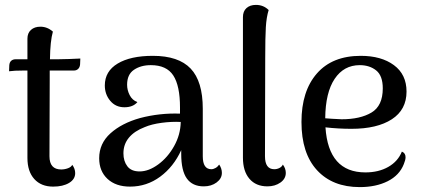

<svg xmlns="http://www.w3.org/2000/svg" viewBox="-20 -751 1723 784"><path d="M308 -512 307 -488Q306 -476 299 -469.5Q292 -463 282 -463H183V-427L182 -113Q182 -59 230 -59Q244 -59 257.5 -64Q271 -69 275 -78Q287 -62 287 -44Q287 -19 262 -4Q237 11 197 11Q148 11 120 -20Q92 -51 92 -106V-463H77Q37 -463 17 -460L18 -485Q19 -497 26 -503Q33 -509 44 -509H92V-593Q92 -616 106.5 -629Q121 -642 145 -642Q173 -642 196 -622Q185 -584 184 -509H216Q233 -509 262 -510Q291 -511 308 -512Z M886 -45Q886 -22 864.5 -6Q843 10 812 10Q766 10 743 -22Q720 -54 720 -122V-138Q689 -70 634 -29.5Q579 11 511 11Q453 11 419 -20.5Q385 -52 385 -105Q385 -165 431 -206.5Q477 -248 552 -269Q632 -290 715 -287V-312Q715 -401 687.5 -443Q660 -485 596 -485Q555 -485 527 -466Q499 -447 499 -405Q499 -383 509.5 -362.5Q520 -342 541 -334Q523 -313 488 -313Q452 -313 430 -339.5Q408 -366 408 -402Q408 -460 460.5 -491.5Q513 -523 604 -523Q709 -523 758.5 -471Q808 -419 808 -307V-113Q808 -60 843 -60Q851 -60 860 -65Q869 -70 875 -79Q886 -63 886 -45ZM718 -253Q681 -255 640 -249.5Q599 -244 571 -232Q529 -216 506.5 -189Q484 -162 484 -125Q484 -93 500 -72Q516 -51 550 -51Q587 -51 626 -79.5Q665 -108 691 -154.5Q717 -201 718 -253Z M972 -107V-681Q972 -705 986.5 -718Q1001 -731 1025 -731Q1056 -731 1077 -710Q1068 -681 1065.5 -640Q1063 -599 1063 -515L1062 -113Q1062 -60 1100 -60Q1111 -60 1121 -65Q1131 -70 1135 -79Q1147 -63 1147 -45Q1147 -21 1125 -5.5Q1103 10 1072 10Q1025 10 998.5 -21Q972 -52 972 -107Z M1636 -109Q1636 -98 1629 -81Q1611 -35 1563 -11Q1515 13 1449 13Q1338 13 1274.5 -56Q1211 -125 1211 -253Q1211 -379 1274 -451Q1337 -523 1453 -523Q1537 -523 1588.5 -485Q1640 -447 1640 -377Q1640 -303 1580 -264Q1520 -225 1415 -225Q1362 -225 1309 -231Q1321 -47 1472 -47Q1526 -47 1565.5 -69.5Q1605 -92 1621 -132Q1636 -126 1636 -109ZM1308 -268Q1329 -266 1375 -264Q1451 -264 1497 -291.5Q1543 -319 1543 -390Q1543 -442 1516 -463.5Q1489 -485 1449 -485Q1384 -485 1346.5 -429Q1309 -373 1308 -268Z"/></svg>

Font: Arima Madurai Medium
Style: Regular
Weight: 500
Designer: Joana Correia and Natanael Gama
Foundry: NDISCOVER
Version: Version 1.020